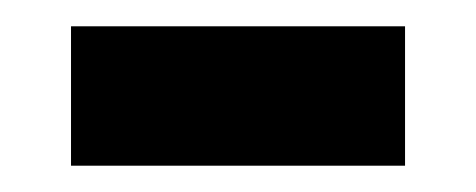

<svg xmlns="http://www.w3.org/2000/svg" viewBox="-20 -341 362 146"><path d="M34 -215H288V-321H34Z"/></svg>

Font: Noto Sans Arabic SemBd
Style: Regular
Weight: 600
Designer: Monotype Design Team, Nadine Chahine, Nizar Qandah and Khaled Hosny
Foundry: Monotype Imaging Inc.
Version: Version 2.012